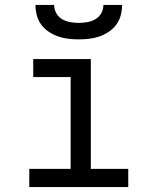

<svg xmlns="http://www.w3.org/2000/svg" viewBox="-20 -760 640 780"><path d="M99 0V-74H267V-447H115V-520H349V-74H501V0ZM300 -600Q279 -600 257.5 -602.5Q236 -605 216 -612Q196 -619 178 -631Q160 -643 147.5 -660Q135 -677 129.5 -698Q124 -719 124 -740H200Q200 -722 208.5 -706.5Q217 -691 232.5 -682Q248 -673 265.5 -670Q283 -667 300 -667Q317 -667 334.5 -670Q352 -673 367.5 -682Q383 -691 391.5 -706.5Q400 -722 400 -740H476Q476 -719 470.5 -698Q465 -677 452.5 -660Q440 -643 422 -631Q404 -619 384 -612Q364 -605 342.5 -602.5Q321 -600 300 -600Z"/></svg>

Font: Iosevka Extended
Style: Regular
Weight: 400
Width: 7
Monospace: yes
Designer: Belleve Invis
Foundry: Belleve Invis
Version: Version 32.5.0; ttfautohint (v1.8.4)